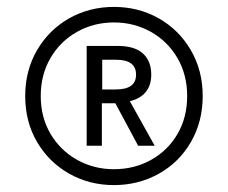

<svg xmlns="http://www.w3.org/2000/svg" viewBox="-20 -726 661 556"><path d="M53 -448Q53 -522 87.5 -581Q122 -640 180.5 -673Q239 -706 310 -706Q381 -706 439.5 -673Q498 -640 532.5 -581Q567 -522 567 -448Q567 -374 533 -315Q499 -256 440 -223Q381 -190 310 -190Q239 -190 180.5 -223Q122 -256 87.5 -314.5Q53 -373 53 -448ZM522 -448Q522 -510 493.5 -558.5Q465 -607 416.5 -634Q368 -661 310 -661Q252 -661 203.5 -634Q155 -607 126.5 -558.5Q98 -510 98 -448Q98 -386 126.5 -338Q155 -290 203.5 -263Q252 -236 310 -236Q369 -236 417.5 -263Q466 -290 494 -338Q522 -386 522 -448ZM231 -593H321Q370 -593 394 -571Q418 -549 418 -510Q418 -479 402 -459.5Q386 -440 356 -433L428 -304H380L314 -427H275V-304H231ZM374 -510Q374 -553 316 -553H276V-467H316Q374 -467 374 -510Z"/></svg>

Font: Hanken Grotesk Medium
Style: Regular
Weight: 500
Designer: Alfredo Marco Pradil
Foundry: Hanken Design Co.
Version: Version 3.014